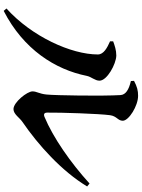

<svg xmlns="http://www.w3.org/2000/svg" viewBox="116 -872 768 1040"><g transform="rotate(90 500.0 -352.0)"><path d="M418 -694 419 -677C466 -666 493 -649 495 -621C501 -524 497 -269 492 -220C488 -180 475 -167 475 -144C475 -115 534 -41 571 -41C599 -41 618 -75 641 -90C765 -175 906 -301 990 -440L974 -453C861 -350 724 -255 613 -209C598 -203 590 -208 590 -224C589 -295 596 -506 604 -564C609 -601 634 -606 634 -633C634 -666 553 -716 499 -716C471 -716 450 -711 418 -694ZM204 -564C238 -549 275 -530 275 -498C275 -354 178 -140 26 -3L39 12C248 -95 357 -268 391 -438C396 -463 417 -482 417 -507C417 -548 327 -597 281 -598C251 -598 226 -589 204 -581Z"/></g></svg>

Font: Noto Serif CJK HK
Style: Bold
Weight: 700
Designer: Ryoko NISHIZUKA 西塚涼子 (kana & ideographs); Frank Grießhammer (Latin, Greek & Cyrillic); Wenlong ZHANG 张文龙 (bopomofo); San
Foundry: Adobe
Version: Version 2.001;hotconv 1.1.0;makeotfexe 2.6.0